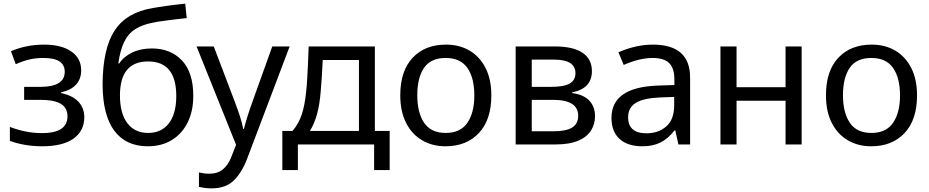

<svg xmlns="http://www.w3.org/2000/svg" viewBox="-20 -790 5083 1050"><path d="M211 10Q162 10 115.5 2Q69 -6 34 -20V-96Q122 -62 210 -62Q349 -62 349 -154Q349 -200 313 -222Q277 -244 200 -244H112V-315H200Q334 -315 334 -397Q334 -435 305.5 -454Q277 -473 216 -473Q181 -473 146.5 -466Q112 -459 66 -439L40 -510Q79 -527 125 -536.5Q171 -546 221 -546Q316 -546 370 -508.5Q424 -471 424 -405Q424 -359 396.5 -328Q369 -297 314 -285V-281Q377 -268 409 -233.5Q441 -199 441 -149Q441 -74 382 -32Q323 10 211 10Z M788 10Q669 10 605.5 -74.5Q542 -159 541 -328Q542 -525 607.5 -624Q673 -723 816 -746Q842 -751 892.5 -758Q943 -765 993 -770L1001 -691Q969 -688 934 -683.5Q899 -679 869 -675Q839 -671 821 -667Q759 -656 719.5 -630.5Q680 -605 658.5 -559.5Q637 -514 627 -443H632Q656 -480 702.5 -502.5Q749 -525 810 -525Q913 -525 975 -459.5Q1037 -394 1037 -266Q1037 -182 1006 -120Q975 -58 919.5 -24Q864 10 788 10ZM790 -63Q863 -63 903.5 -115.5Q944 -168 944 -265Q944 -454 790 -454Q636 -454 636 -268Q636 -170 676.5 -116.5Q717 -63 790 -63Z M1138 240Q1115 240 1097.5 237.5Q1080 235 1068 232V153Q1081 156 1094.5 158Q1108 160 1124 160Q1170 160 1198.5 136.5Q1227 113 1243 73L1271 2L1055 -536H1149L1265 -231Q1280 -191 1292 -154.5Q1304 -118 1310 -85H1314Q1320 -110 1332.5 -150.5Q1345 -191 1360 -232L1469 -536H1564L1333 74Q1305 150 1260.5 195Q1216 240 1138 240Z M1524 140V-74H1580Q1615 -116 1631 -166Q1647 -216 1654 -286Q1656 -304 1657.5 -322.5Q1659 -341 1660.5 -367.5Q1662 -394 1664 -434.5Q1666 -475 1668 -536H2030V-74H2111V140H2026V0H1609V140ZM1675 -74H1943V-462H1745Q1743 -416 1740 -372Q1737 -328 1734 -291Q1728 -217 1713.5 -165Q1699 -113 1675 -74Z M2416 10Q2345 10 2289 -22.5Q2233 -55 2201 -117.5Q2169 -180 2169 -269Q2169 -402 2236.5 -474Q2304 -546 2419 -546Q2492 -546 2547.5 -513.5Q2603 -481 2635 -419Q2667 -357 2667 -268Q2667 -135 2599 -62.5Q2531 10 2416 10ZM2418 -63Q2498 -63 2536 -118.5Q2574 -174 2574 -268Q2574 -364 2536 -418.5Q2498 -473 2417 -473Q2336 -473 2299 -419Q2262 -365 2262 -269Q2262 -174 2299.5 -118.5Q2337 -63 2418 -63Z M2800 0V-536H3015Q3114 -536 3165.5 -501.5Q3217 -467 3217 -401Q3217 -306 3109 -285V-281Q3171 -273 3202.5 -240Q3234 -207 3234 -154Q3234 -111 3212 -76Q3190 -41 3142 -20.5Q3094 0 3016 0ZM2888 -315H2994Q3063 -315 3095 -333Q3127 -351 3127 -390Q3127 -464 3010 -464H2888ZM2888 -72H3006Q3076 -72 3109 -92.5Q3142 -113 3142 -157Q3142 -244 3004 -244H2888Z M3494 10Q3412 10 3368 -30.5Q3324 -71 3324 -145Q3324 -313 3577 -322L3668 -325V-356Q3668 -417 3639.5 -445Q3611 -473 3549 -473Q3478 -473 3391 -435L3362 -504Q3458 -546 3550 -546Q3754 -546 3754 -366V0H3690L3673 -77H3669Q3633 -31 3591.5 -10.5Q3550 10 3494 10ZM3516 -61Q3580 -61 3623.5 -98.5Q3667 -136 3667 -215V-260L3588 -257Q3498 -253 3456.5 -227Q3415 -201 3415 -149Q3415 -61 3516 -61Z M3920 0V-536H4008V-313H4276V-536H4364V0H4276V-239H4008V0Z M4744 10Q4673 10 4617 -22.5Q4561 -55 4529 -117.5Q4497 -180 4497 -269Q4497 -402 4564.5 -474Q4632 -546 4747 -546Q4820 -546 4875.5 -513.5Q4931 -481 4963 -419Q4995 -357 4995 -268Q4995 -135 4927 -62.5Q4859 10 4744 10ZM4746 -63Q4826 -63 4864 -118.5Q4902 -174 4902 -268Q4902 -364 4864 -418.5Q4826 -473 4745 -473Q4664 -473 4627 -419Q4590 -365 4590 -269Q4590 -174 4627.5 -118.5Q4665 -63 4746 -63Z"/></svg>

Font: Noto Sans Living
Style: Regular
Weight: 400
Designer: Monotype Design Team
Foundry: Monotype Imaging Inc.
Version: Version 2.013; ttfautohint (v1.8.4.7-5d5b)